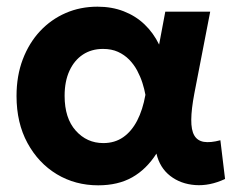

<svg xmlns="http://www.w3.org/2000/svg" viewBox="-20 -540 724 575"><path d="M274 15Q205.5 15 150.2 -18.2Q95 -51.5 62.2 -111.8Q29.5 -172 29.5 -252.5Q29.5 -313 48.2 -362.2Q67 -411.5 100 -446.8Q133 -482 176.8 -501Q220.5 -520 272 -520Q315 -520 350.5 -506.2Q386 -492.5 412.8 -467Q439.5 -441.5 456.5 -406.5L475 -505H609.5L562 -260Q553 -212.5 552.8 -181.5Q552.5 -150.5 561.8 -134.5Q571 -118.5 590.5 -115.2Q610 -112 640 -120L654 -4Q608 17.5 564.5 14.2Q521 11 489.8 -13.2Q458.5 -37.5 448.5 -80Q418.5 -33 376 -9Q333.5 15 274 15ZM289.5 -111.5Q323.5 -111.5 348.8 -129Q374 -146.5 390.8 -178.8Q407.5 -211 415.5 -256Q412.5 -273 406.5 -291.8Q400.5 -310.5 390.8 -328.8Q381 -347 366.8 -361.5Q352.5 -376 333.2 -384.8Q314 -393.5 288.5 -393.5Q254 -393.5 228.2 -376.5Q202.5 -359.5 188 -328Q173.5 -296.5 173.5 -253Q173.5 -186 206.8 -148.8Q240 -111.5 289.5 -111.5Z"/></svg>

Font: Geologica Roman SemiBold
Style: Regular
Weight: 600
Designer: Sindre Bremnes, Frode Helland
Foundry: Monokrom Skriftforlag AS
Version: Version 1.010;gftools[0.9.28]